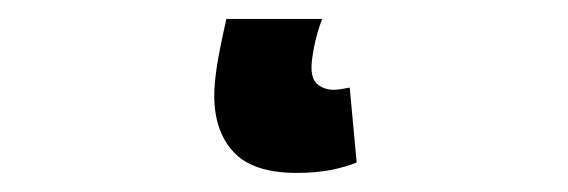

<svg xmlns="http://www.w3.org/2000/svg" viewBox="-20 35 595 201"><path d="M290.5 216Q244.8 216 224.6 194.2Q204.3 172.5 204.3 134.8Q204.3 123 206.9 105.5Q209.5 88 217 54.8H317.2Q311.2 71.2 308.7 84.8Q306.1 98.3 306.1 105.4Q306.1 119 313.3 124Q320.4 129 329.1 129Q331.6 129 335.5 128.5Q339.4 128 346.1 126.7L353.4 205.1Q342.3 209.7 326.7 212.9Q311 216 290.5 216Z"/></svg>

Font: Source Sans Variable
Style: Italic
Weight: 200
Italic angle: -11°
Designer: Paul D. Hunt
Foundry: Adobe Systems Incorporated
Version: Version 3.006;hotconv 1.0.111;makeotfexe 2.5.65597